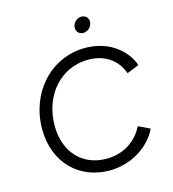

<svg xmlns="http://www.w3.org/2000/svg" viewBox="-135 -1060 1067 1183"><g transform="rotate(-15 398.0 -468.5)"><path d="M417 12C570 12 685 -79 728 -172L655 -207C611 -120 528 -63 418 -63C265 -63 161 -173 161 -342C161 -536 290 -682 465 -682C574 -682 647 -626 679 -539L756 -570C725 -662 624 -757 466 -757C246 -757 81 -573 81 -342C81 -121 231 12 417 12ZM437 -899C433 -871 452 -849 480 -849C508 -849 533 -871 537 -899C541 -927 522 -949 494 -949C466 -949 441 -927 437 -899Z"/></g></svg>

Font: Mluvka
Style: Italic
Weight: 400
Italic angle: -8°
Designer: Modified by Jiří Krblich, Original typeface by Gumpita Rahayu
Foundry: Gumpita Rahayu & Jiří Krblich
Version: Version 2.000;Glyphs 3.1.1 (3134)